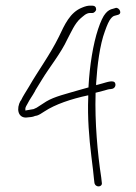

<svg xmlns="http://www.w3.org/2000/svg" viewBox="-20 -684 481 681"><path d="M53 -327C37 -298 44 -267 72 -267C88 -269 94 -268 105 -273H106C119 -275 126 -282 138 -289C176 -314 232 -333 293 -346V-339C290 -267 296 -195 304 -130C309 -91 312 -64 313 -52C314 -46 314 -40 315 -35C319 -17 345 -20 341 -37L339 -55C326 -139 316 -252 319 -351V-355C330 -358 341 -361 350 -363C360 -366 366 -368 372 -368C373 -368 377 -369 378 -369C387 -371 391 -380 389 -387C386 -403 358 -392 343 -388L321 -382V-389C325 -452 334 -525 352 -573C360 -596 367 -611 373 -618C378 -624 382 -627 386 -628L397 -631C416 -635 403 -658 391 -656L381 -653C371 -651 362 -646 354 -636C346 -627 337 -608 328 -581C310 -527 298 -451 294 -378V-374L262 -365C215 -351 174 -342 144 -324L110 -302L99 -297L87 -295C83 -294 75 -293 70 -292V-300C71 -305 74 -310 77 -315C86 -333 94 -342 105 -362V-363L129 -402C155 -445 196 -495 219 -545C232 -569 245 -601 266 -619C275 -626 285 -638 300 -638H308C314 -638 321 -645 321 -651C321 -659 316 -664 307 -664H300C291 -664 283 -662 271 -657C228 -640 209 -596 189 -554C157 -489 115 -433 83 -377C70 -355 63 -346 54 -327ZM71 -262H72ZM77 -310V-311ZM350 -358Z"/></svg>

Font: Stray Cat
Style: LtExt
Weight: 300
Version: Version 1.0